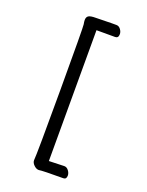

<svg xmlns="http://www.w3.org/2000/svg" viewBox="-169 -855 839 1095"><g transform="rotate(20 250.0 -307.5)"><path d="M208 157Q193 157 178.5 143Q164 129 164 114Q168 75 168 -314Q168 -697 165 -711.5Q162 -726 162 -737Q162 -755 173.5 -762.5Q185 -770 216 -770Q253 -770 312 -772H342Q357 -772 367.5 -758Q378 -744 378 -729Q378 -705 358 -705H245V89Q321 86 338 86Q353 86 364 100.5Q375 115 375 130Q375 153 356 153Q230 153 208 157Z"/></g></svg>

Font: LXGW WenKai Mono Medium
Style: Regular
Weight: 500
Monospace: yes
Designer: LXGW / Fontworks Inc.
Foundry: LXGW / Fontworks Inc.
Version: Version 1.520; June 14, 2025